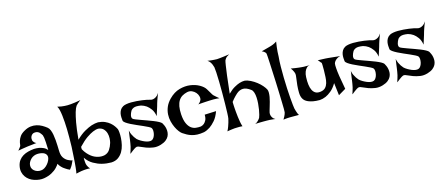

<svg xmlns="http://www.w3.org/2000/svg" viewBox="-51 -1324 4457 1926"><g transform="rotate(-15 2178.0 -361.0)"><path d="M87.9 -395.5Q92.8 -401.4 94.2 -417.5Q95.7 -433.6 102.1 -454.1Q108.4 -474.6 124 -497.1Q139.6 -519.5 174.8 -539.1Q209 -558.6 241.2 -562.5Q273.4 -566.4 302.7 -559.6Q332 -552.7 357.9 -538.1Q383.8 -523.4 405.3 -505.9Q419.9 -494.1 428.7 -472.2Q437.5 -450.2 442.4 -422.9Q447.3 -395.5 449.7 -365.7Q452.1 -335.9 453.1 -308.1Q454.1 -280.3 454.6 -257.3Q455.1 -234.4 458 -219.7Q461.9 -198.2 471.7 -183.1Q481.4 -168 493.2 -157.7Q504.9 -147.5 516.6 -141.6Q528.3 -135.7 537.1 -132.8Q543 -129.9 547.9 -128.9Q557.6 -125 561.5 -128.9Q555.7 -115.2 550.8 -105.5Q545.9 -95.7 543 -88.9Q539.1 -81.1 536.1 -76.2Q533.2 -70.3 529.3 -65.4Q526.4 -60.5 521.5 -54.7Q516.6 -48.8 511.7 -42Q499 -46.9 487.8 -53.7Q476.6 -60.5 467.8 -66.4Q457 -73.2 448.2 -80.1Q439.5 -86.9 431.6 -95.7Q424.8 -103.5 417.5 -112.3Q410.2 -121.1 405.3 -131.8Q399.4 -119.1 377.4 -95.7Q355.5 -72.3 320.3 -53.2Q285.2 -34.2 238.8 -26.4Q192.4 -18.6 136.7 -37.1Q112.3 -44.9 90.8 -60.1Q69.3 -75.2 54.2 -96.7Q39.1 -118.2 32.7 -146Q26.4 -173.8 33.2 -208Q40 -242.2 57.6 -265.6Q75.2 -289.1 99.6 -303.7Q124 -318.4 154.3 -326.2Q184.6 -334 216.8 -336.9Q242.2 -337.9 267.6 -334Q289.1 -330.1 312.5 -319.8Q335.9 -309.6 352.5 -289.1Q351.6 -340.8 349.1 -371.6Q346.7 -402.3 344.7 -418.9Q340.8 -438.5 337.9 -446.3Q333 -453.1 327.6 -461.9Q322.3 -470.7 314.5 -478Q306.6 -485.4 294.9 -490.2Q283.2 -495.1 267.6 -494.1Q251 -493.2 241.2 -485.4Q231.4 -477.5 226.1 -467.3Q220.7 -457 219.7 -445.3Q218.8 -433.6 220.7 -424.8Q222.7 -418.9 226.6 -412.1Q230.5 -406.2 237.3 -399.4Q244.1 -392.6 255.9 -387.7Q233.4 -384.8 215.8 -383.3Q198.2 -381.8 185.5 -379.9Q170.9 -377.9 160.2 -377Q149.4 -376 134.8 -373Q122.1 -371.1 103.5 -368.2Q85 -365.2 60.5 -360.4Q66.4 -367.2 71.3 -373.5Q76.2 -379.9 80.1 -384.8Q84 -390.6 87.9 -395.5ZM234.4 -279.3Q216.8 -278.3 199.2 -271Q181.6 -263.7 168 -250.5Q154.3 -237.3 145 -220.2Q135.7 -203.1 135.7 -182.6Q135.7 -162.1 146 -147Q156.2 -131.8 173.3 -122.1Q190.4 -112.3 210.4 -110.4Q230.5 -108.4 250 -114.3Q268.6 -121.1 285.2 -136.2Q301.8 -151.4 313.5 -169.4Q325.2 -187.5 330.1 -205.6Q335 -223.6 331.1 -235.4Q323.2 -260.7 295.9 -271Q268.6 -281.2 234.4 -279.3Z M551.8 -685.5Q574.2 -679.7 593.3 -677.2Q612.3 -674.8 626 -673.8Q642.6 -672.9 656.2 -672.9Q669.9 -672.9 690.4 -674.8Q726.6 -677.7 793 -689.5Q782.2 -681.6 772.9 -674.3Q763.7 -667 756.8 -660.2L742.2 -645.5Q729.5 -627.9 716.8 -585.9Q706.1 -549.8 693.8 -484.4Q681.6 -418.9 671.9 -310.5Q719.7 -357.4 762.2 -381.3Q804.7 -405.3 836.9 -416Q875 -427.7 906.2 -428.7Q946.3 -425.8 976.1 -412.6Q1005.9 -399.4 1026.9 -381.3Q1047.9 -363.3 1061 -344.2Q1074.2 -325.2 1081.1 -310.5Q1085 -300.8 1087.4 -274.9Q1089.8 -249 1087.9 -215.8Q1085.9 -182.6 1077.6 -146Q1069.3 -109.4 1051.3 -78.6Q1033.2 -47.9 1004.4 -27.3Q975.6 -6.8 932.6 -4.9Q882.8 -4.9 835.9 -16.6Q795.9 -26.4 751.5 -51.3Q707 -76.2 675.8 -123Q675.8 -111.3 675.8 -100.1Q675.8 -88.9 676.8 -81.1Q677.7 -70.3 678.7 -62.5Q679.7 -53.7 683.6 -43.9Q686.5 -36.1 692.9 -24.9Q699.2 -13.7 710 -2.9Q699.2 -3.9 688.5 -4.4Q677.7 -4.9 667 -3.9Q655.3 -2.9 643.6 -2Q631.8 -1 619.1 1Q608.4 2.9 593.8 5.9Q579.1 8.8 563.5 12.7Q566.4 3.9 568.4 -13.2Q570.3 -30.3 572.8 -51.3Q575.2 -72.3 576.7 -95.7Q578.1 -119.1 580.1 -142.6Q584 -196.3 586.9 -259.8Q589.8 -358.4 587.9 -443.4Q586.9 -479.5 584.5 -516.6Q582 -553.7 578.1 -586.4Q574.2 -619.1 567.9 -645Q561.5 -670.9 551.8 -685.5ZM678.7 -210Q694.3 -181.6 711.9 -161.6Q729.5 -141.6 747.1 -127.9Q764.6 -114.3 781.7 -106.4Q798.8 -98.6 814.5 -94.7Q850.6 -85 885.7 -92.8Q920.9 -102.5 940.4 -131.8Q960 -161.1 970.7 -198.2Q975.6 -215.8 977.1 -243.2Q978.5 -270.5 971.2 -296.4Q963.9 -322.3 945.3 -342.3Q926.8 -362.3 891.6 -366.2Q867.2 -366.2 835 -352.5Q806.6 -340.8 767.6 -314Q728.5 -287.1 678.7 -234.4Z M1564.5 -557.6Q1555.7 -536.1 1549.3 -518.6Q1543 -501 1538.1 -487.3Q1533.2 -471.7 1529.3 -460Q1525.4 -446.3 1520.5 -428.7Q1515.6 -413.1 1508.3 -390.1Q1501 -367.2 1491.2 -335.9Q1483.4 -382.8 1462.9 -410.6Q1442.4 -438.5 1420.9 -454.1Q1395.5 -471.7 1366.2 -479.5Q1313.5 -488.3 1290 -477.5Q1266.6 -466.8 1258.8 -450.2Q1254.9 -443.4 1250.5 -433.1Q1246.1 -422.9 1243.7 -412.1Q1241.2 -401.4 1242.2 -390.6Q1243.2 -379.9 1251 -373Q1255.9 -368.2 1276.4 -359.9Q1296.9 -351.6 1325.7 -341.3Q1354.5 -331.1 1387.2 -319.3Q1419.9 -307.6 1449.2 -295.9Q1478.5 -284.2 1500 -272.5Q1521.5 -260.7 1528.3 -251Q1534.2 -241.2 1541.5 -225.1Q1548.8 -209 1552.2 -189.9Q1555.7 -170.9 1554.2 -150.9Q1552.7 -130.9 1543 -111.3Q1533.2 -91.8 1512.2 -75.2Q1491.2 -58.6 1456.1 -47.9Q1415 -35.2 1377 -41Q1338.9 -46.9 1307.1 -58.6Q1275.4 -70.3 1252 -81.5Q1228.5 -92.8 1218.8 -90.8Q1208 -88.9 1194.3 -80.1Q1180.7 -71.3 1168.5 -62Q1156.2 -52.7 1147.5 -45.4Q1138.7 -38.1 1138.7 -40Q1138.7 -42 1142.1 -51.8Q1145.5 -61.5 1149.9 -75.7Q1154.3 -89.8 1158.7 -106.9Q1163.1 -124 1165 -139.6Q1167 -152.3 1169.9 -170.9Q1171.9 -187.5 1175.3 -211.4Q1178.7 -235.4 1183.6 -269.5Q1188.5 -244.1 1197.8 -225.6Q1207 -207 1215.8 -193.4Q1226.6 -177.7 1236.3 -167Q1251 -153.3 1271 -141.6Q1291 -129.9 1311.5 -121.6Q1332 -113.3 1350.6 -111.3Q1369.1 -109.4 1381.8 -115.2Q1394.5 -121.1 1403.8 -136.7Q1413.1 -152.3 1417 -170.9Q1420.9 -189.5 1419.9 -206.5Q1418.9 -223.6 1411.1 -234.4Q1405.3 -241.2 1384.3 -252Q1363.3 -262.7 1334.5 -275.4Q1305.7 -288.1 1273.9 -301.8Q1242.2 -315.4 1214.4 -329.6Q1186.5 -343.8 1168.5 -356.9Q1150.4 -370.1 1148.4 -380.9Q1146.5 -396.5 1145.5 -415.5Q1144.5 -434.6 1147.9 -453.6Q1151.4 -472.7 1161.6 -490.2Q1171.9 -507.8 1192.4 -519.5Q1206.1 -527.3 1228.5 -531.2Q1251 -535.2 1278.3 -535.6Q1305.7 -536.1 1335 -533.7Q1364.3 -531.2 1391.1 -527.8Q1418 -524.4 1439.9 -519.5Q1461.9 -514.6 1473.6 -510.7Q1487.3 -505.9 1502.9 -509.8Q1516.6 -512.7 1532.2 -522.5Q1547.9 -532.2 1564.5 -557.6Z M2145.5 -346.7Q2133.8 -348.6 2116.7 -349.6Q2099.6 -350.6 2084 -350.6Q2066.4 -350.6 2046.9 -349.6Q2026.4 -348.6 2005.9 -347.7Q1988.3 -346.7 1966.3 -345.2Q1944.3 -343.8 1923.8 -341.8Q1931.6 -345.7 1938 -352.5Q1944.3 -359.4 1949.2 -366.2Q1954.1 -374 1958 -382.8Q1962.9 -397.5 1957 -418.5Q1951.2 -439.5 1936 -457Q1920.9 -474.6 1897.9 -484.9Q1875 -495.1 1847.7 -489.3Q1818.4 -482.4 1795.4 -468.8Q1772.5 -455.1 1757.3 -431.2Q1742.2 -407.2 1735.8 -372.6Q1729.5 -337.9 1732.4 -290Q1736.3 -230.5 1752 -195.3Q1767.6 -160.2 1790 -142.6Q1812.5 -125 1839.4 -121.6Q1866.2 -118.2 1892.6 -121.1Q1911.1 -125 1926.8 -137.7Q1939.5 -148.4 1950.2 -168.9Q1960.9 -189.5 1960 -225.6L2079.1 -230.5Q2058.6 -172.9 2029.3 -139.2Q2000 -105.5 1972.7 -86.9Q1940.4 -65.4 1908.2 -57.6Q1868.2 -50.8 1836.9 -52.2Q1805.7 -53.7 1780.3 -61.5Q1754.9 -69.3 1733.4 -81.1Q1711.9 -92.8 1692.4 -106.4Q1679.7 -115.2 1664.1 -135.7Q1648.4 -156.2 1634.8 -185.1Q1621.1 -213.9 1612.3 -249Q1603.5 -284.2 1605.5 -321.8Q1607.4 -359.4 1623 -397.5Q1638.7 -435.5 1672.9 -470.7Q1724.6 -523.4 1783.7 -539.6Q1842.8 -555.7 1895.5 -548.3Q1948.2 -541 1989.3 -517.6Q2030.3 -494.1 2046.9 -466.8Q2063.5 -439.5 2071.8 -425.3Q2080.1 -411.1 2084.5 -403.8Q2088.9 -396.5 2092.3 -393.1Q2095.7 -389.6 2102.5 -383.8Q2107.4 -378.9 2114.3 -373Q2120.1 -368.2 2127.9 -361.3Q2135.7 -354.5 2145.5 -346.7Z M2126 -740.2Q2148.4 -736.3 2167 -734.9Q2185.5 -733.4 2198.2 -732.4Q2212.9 -731.4 2223.6 -731.4Q2238.3 -732.4 2257.8 -734.4Q2274.4 -736.3 2298.3 -739.3Q2322.3 -742.2 2353.5 -747.1Q2338.9 -739.3 2329.1 -731.9Q2319.3 -724.6 2313.5 -716.8Q2306.6 -708 2302.7 -700.2Q2297.9 -687.5 2292 -647.5Q2286.1 -613.3 2277.8 -545.9Q2269.5 -478.5 2256.8 -363.3Q2292 -398.4 2323.7 -416.5Q2355.5 -434.6 2379.9 -442.4Q2408.2 -451.2 2432.6 -451.2Q2462.9 -448.2 2494.6 -432.1Q2526.4 -416 2554.2 -394.5Q2582 -373 2603 -348.6Q2624 -324.2 2632.8 -305.7Q2638.7 -293 2638.7 -272.9Q2638.7 -252.9 2634.8 -229.5Q2630.9 -206.1 2624 -181.6Q2617.2 -157.2 2610.8 -135.7Q2604.5 -114.3 2599.6 -98.1Q2594.7 -82 2593.8 -75.2Q2591.8 -60.5 2595.7 -46.9Q2598.6 -35.2 2607.4 -22Q2616.2 -8.8 2633.8 0Q2620.1 -2 2605 -3.4Q2589.8 -4.9 2576.2 -5.9Q2560.5 -6.8 2544.9 -6.8H2509.8Q2493.2 -6.8 2471.7 -6.3Q2450.2 -5.9 2424.8 -4.9Q2438.5 -9.8 2448.2 -18.1Q2458 -26.4 2464.8 -34.2Q2472.7 -43 2478.5 -52.7Q2482.4 -60.5 2488.3 -82.5Q2494.1 -104.5 2499 -133.3Q2503.9 -162.1 2506.3 -194.3Q2508.8 -226.6 2507.3 -256.3Q2505.9 -286.1 2498.5 -309.6Q2491.2 -333 2476.6 -343.8Q2432.6 -377 2397 -376.5Q2361.3 -376 2329.1 -347.7Q2317.4 -336.9 2306.6 -326.2Q2296.9 -316.4 2285.2 -303.2Q2273.4 -290 2263.7 -276.4Q2263.7 -261.7 2264.6 -244.1Q2265.6 -226.6 2266.6 -210Q2267.6 -191.4 2269.5 -172.9Q2271.5 -144.5 2275.4 -117.2Q2278.3 -93.8 2283.2 -65.9Q2288.1 -38.1 2295.9 -15.6Q2283.2 -17.6 2269.5 -17.1Q2255.9 -16.6 2243.2 -16.6Q2228.5 -15.6 2214.8 -15.6Q2202.1 -14.6 2188.5 -12.7Q2176.8 -10.7 2163.1 -9.3Q2149.4 -7.8 2136.7 -4.9Q2148.4 -27.3 2156.2 -49.3Q2164.1 -71.3 2168.9 -87.9Q2174.8 -107.4 2178.7 -126Q2181.6 -140.6 2183.1 -182.1Q2184.6 -223.6 2185.5 -277.8Q2186.5 -332 2186.5 -392.6Q2186.5 -453.1 2185.5 -507.8Q2184.6 -562.5 2182.1 -603.5Q2179.7 -644.5 2176.8 -660.2Q2172.9 -675.8 2166 -691.4Q2160.2 -705.1 2150.4 -718.3Q2140.6 -731.4 2126 -740.2Z M2710 27.3Q2719.7 12.7 2725.6 0Q2731.4 -12.7 2735.4 -21.5Q2739.3 -32.2 2741.2 -41Q2742.2 -46.9 2742.2 -75.2Q2742.2 -103.5 2740.7 -146.5Q2739.3 -189.5 2737.8 -243.2Q2736.3 -296.9 2733.9 -352.5Q2731.4 -408.2 2729 -460.9Q2726.6 -513.7 2724.6 -556.2Q2722.7 -598.6 2720.7 -626Q2718.8 -653.3 2717.8 -657.2Q2715.8 -663.1 2710.9 -668.9Q2701.2 -680.7 2677.7 -691.4Q2727.5 -704.1 2753.9 -711.9Q2769.5 -715.8 2781.2 -719.7Q2792 -723.6 2802.7 -727.5Q2811.5 -731.4 2822.3 -736.8Q2833 -742.2 2841.8 -749Q2836.9 -720.7 2834 -694.3Q2831.1 -668 2829.1 -645.5Q2827.1 -620.1 2827.1 -596.7Q2822.3 -548.8 2821.8 -492.7Q2821.3 -436.5 2822.3 -378.9Q2823.2 -321.3 2826.2 -266.6Q2829.1 -211.9 2832.5 -167.5Q2835.9 -123 2839.4 -92.3Q2842.8 -61.5 2844.7 -52.7Q2848.6 -38.1 2852.5 -24.4Q2856.4 -12.7 2861.3 0.5Q2866.2 13.7 2873 21.5H2778.3Q2765.6 21.5 2753.9 22.5Q2743.2 23.4 2731.4 24.4Q2719.7 25.4 2710 27.3Z M2913.1 -449.2Q2938.5 -444.3 2957.5 -441.9Q2976.6 -439.5 2990.2 -437.5Q3005.9 -435.5 3017.6 -434.6Q3029.3 -433.6 3044.9 -432.6Q3071.3 -431.6 3119.1 -432.6Q3090.8 -434.6 3074.7 -418.5Q3058.6 -402.3 3050.8 -381.8Q3041 -357.4 3040 -325.2Q3038.1 -282.2 3042.5 -247.6Q3046.9 -212.9 3059.1 -189Q3071.3 -165 3091.8 -153.8Q3112.3 -142.6 3144.5 -147.5Q3176.8 -152.3 3193.8 -170.4Q3210.9 -188.5 3218.8 -215.3Q3226.6 -242.2 3228 -276.4Q3229.5 -310.5 3230.5 -347.7Q3230.5 -384.8 3230 -400.9Q3229.5 -417 3228.5 -421.9Q3227.5 -426.8 3225.6 -426.3Q3223.6 -425.8 3220.7 -430.7Q3218.8 -434.6 3214.8 -438.5Q3211.9 -442.4 3207 -447.8Q3202.1 -453.1 3196.3 -459Q3221.7 -458 3241.7 -457.5Q3261.7 -457 3275.4 -456.1Q3291 -455.1 3302.7 -454.1Q3313.5 -453.1 3331.1 -451.2Q3345.7 -449.2 3369.1 -447.3Q3392.6 -445.3 3424.8 -441.4Q3402.3 -436.5 3388.7 -426.8Q3375 -417 3367.2 -407.2Q3358.4 -396.5 3354.5 -383.8Q3351.6 -367.2 3354.5 -333Q3356.4 -302.7 3364.3 -250Q3372.1 -197.3 3388.7 -111.3L3311.5 -65.4L3295.9 -195.3Q3267.6 -147.5 3235.8 -121.6Q3204.1 -95.7 3176.8 -84Q3144.5 -70.3 3114.3 -68.4Q3074.2 -68.4 3045.4 -73.7Q3016.6 -79.1 2996.1 -87.9Q2975.6 -96.7 2963.4 -107.9Q2951.2 -119.1 2945.3 -130.9Q2931.6 -155.3 2930.7 -193.8Q2929.7 -232.4 2933.6 -271Q2937.5 -309.6 2942.4 -341.8Q2947.3 -374 2945.3 -385.7Q2943.4 -394.5 2939.5 -405.3Q2935.5 -414.1 2929.7 -425.3Q2923.8 -436.5 2913.1 -449.2Z M3870.1 -557.6Q3861.3 -536.1 3855 -518.6Q3848.6 -501 3843.8 -487.3Q3838.9 -471.7 3835 -460Q3831.1 -446.3 3826.2 -428.7Q3821.3 -413.1 3814 -390.1Q3806.6 -367.2 3796.9 -335.9Q3789.1 -382.8 3768.6 -410.6Q3748 -438.5 3726.6 -454.1Q3701.2 -471.7 3671.9 -479.5Q3619.1 -488.3 3595.7 -477.5Q3572.3 -466.8 3564.5 -450.2Q3560.5 -443.4 3556.2 -433.1Q3551.8 -422.9 3549.3 -412.1Q3546.9 -401.4 3547.9 -390.6Q3548.8 -379.9 3556.6 -373Q3561.5 -368.2 3582 -359.9Q3602.5 -351.6 3631.3 -341.3Q3660.2 -331.1 3692.9 -319.3Q3725.6 -307.6 3754.9 -295.9Q3784.2 -284.2 3805.7 -272.5Q3827.1 -260.7 3834 -251Q3839.8 -241.2 3847.2 -225.1Q3854.5 -209 3857.9 -189.9Q3861.3 -170.9 3859.9 -150.9Q3858.4 -130.9 3848.6 -111.3Q3838.9 -91.8 3817.9 -75.2Q3796.9 -58.6 3761.7 -47.9Q3720.7 -35.2 3682.6 -41Q3644.5 -46.9 3612.8 -58.6Q3581.1 -70.3 3557.6 -81.5Q3534.2 -92.8 3524.4 -90.8Q3513.7 -88.9 3500 -80.1Q3486.3 -71.3 3474.1 -62Q3461.9 -52.7 3453.1 -45.4Q3444.3 -38.1 3444.3 -40Q3444.3 -42 3447.8 -51.8Q3451.2 -61.5 3455.6 -75.7Q3460 -89.8 3464.4 -106.9Q3468.8 -124 3470.7 -139.6Q3472.7 -152.3 3475.6 -170.9Q3477.5 -187.5 3481 -211.4Q3484.4 -235.4 3489.3 -269.5Q3494.1 -244.1 3503.4 -225.6Q3512.7 -207 3521.5 -193.4Q3532.2 -177.7 3542 -167Q3556.6 -153.3 3576.7 -141.6Q3596.7 -129.9 3617.2 -121.6Q3637.7 -113.3 3656.2 -111.3Q3674.8 -109.4 3687.5 -115.2Q3700.2 -121.1 3709.5 -136.7Q3718.8 -152.3 3722.7 -170.9Q3726.6 -189.5 3725.6 -206.5Q3724.6 -223.6 3716.8 -234.4Q3710.9 -241.2 3689.9 -252Q3668.9 -262.7 3640.1 -275.4Q3611.3 -288.1 3579.6 -301.8Q3547.9 -315.4 3520 -329.6Q3492.2 -343.8 3474.1 -356.9Q3456.1 -370.1 3454.1 -380.9Q3452.1 -396.5 3451.2 -415.5Q3450.2 -434.6 3453.6 -453.6Q3457 -472.7 3467.3 -490.2Q3477.5 -507.8 3498 -519.5Q3511.7 -527.3 3534.2 -531.2Q3556.6 -535.2 3584 -535.6Q3611.3 -536.1 3640.6 -533.7Q3669.9 -531.2 3696.8 -527.8Q3723.6 -524.4 3745.6 -519.5Q3767.6 -514.6 3779.3 -510.7Q3793 -505.9 3808.6 -509.8Q3822.3 -512.7 3837.9 -522.5Q3853.5 -532.2 3870.1 -557.6Z M4335.9 -557.6Q4327.1 -536.1 4320.8 -518.6Q4314.5 -501 4309.6 -487.3Q4304.7 -471.7 4300.8 -460Q4296.9 -446.3 4292 -428.7Q4287.1 -413.1 4279.8 -390.1Q4272.5 -367.2 4262.7 -335.9Q4254.9 -382.8 4234.4 -410.6Q4213.9 -438.5 4192.4 -454.1Q4167 -471.7 4137.7 -479.5Q4085 -488.3 4061.5 -477.5Q4038.1 -466.8 4030.3 -450.2Q4026.4 -443.4 4022 -433.1Q4017.6 -422.9 4015.1 -412.1Q4012.7 -401.4 4013.7 -390.6Q4014.6 -379.9 4022.5 -373Q4027.3 -368.2 4047.9 -359.9Q4068.4 -351.6 4097.2 -341.3Q4126 -331.1 4158.7 -319.3Q4191.4 -307.6 4220.7 -295.9Q4250 -284.2 4271.5 -272.5Q4293 -260.7 4299.8 -251Q4305.7 -241.2 4313 -225.1Q4320.3 -209 4323.7 -189.9Q4327.1 -170.9 4325.7 -150.9Q4324.2 -130.9 4314.5 -111.3Q4304.7 -91.8 4283.7 -75.2Q4262.7 -58.6 4227.5 -47.9Q4186.5 -35.2 4148.4 -41Q4110.4 -46.9 4078.6 -58.6Q4046.9 -70.3 4023.4 -81.5Q4000 -92.8 3990.2 -90.8Q3979.5 -88.9 3965.8 -80.1Q3952.1 -71.3 3939.9 -62Q3927.7 -52.7 3918.9 -45.4Q3910.2 -38.1 3910.2 -40Q3910.2 -42 3913.6 -51.8Q3917 -61.5 3921.4 -75.7Q3925.8 -89.8 3930.2 -106.9Q3934.6 -124 3936.5 -139.6Q3938.5 -152.3 3941.4 -170.9Q3943.4 -187.5 3946.8 -211.4Q3950.2 -235.4 3955.1 -269.5Q3960 -244.1 3969.2 -225.6Q3978.5 -207 3987.3 -193.4Q3998 -177.7 4007.8 -167Q4022.5 -153.3 4042.5 -141.6Q4062.5 -129.9 4083 -121.6Q4103.5 -113.3 4122.1 -111.3Q4140.6 -109.4 4153.3 -115.2Q4166 -121.1 4175.3 -136.7Q4184.6 -152.3 4188.5 -170.9Q4192.4 -189.5 4191.4 -206.5Q4190.4 -223.6 4182.6 -234.4Q4176.8 -241.2 4155.8 -252Q4134.8 -262.7 4106 -275.4Q4077.1 -288.1 4045.4 -301.8Q4013.7 -315.4 3985.8 -329.6Q3958 -343.8 3939.9 -356.9Q3921.9 -370.1 3919.9 -380.9Q3918 -396.5 3917 -415.5Q3916 -434.6 3919.4 -453.6Q3922.9 -472.7 3933.1 -490.2Q3943.4 -507.8 3963.9 -519.5Q3977.5 -527.3 4000 -531.2Q4022.5 -535.2 4049.8 -535.6Q4077.1 -536.1 4106.4 -533.7Q4135.7 -531.2 4162.6 -527.8Q4189.5 -524.4 4211.4 -519.5Q4233.4 -514.6 4245.1 -510.7Q4258.8 -505.9 4274.4 -509.8Q4288.1 -512.7 4303.7 -522.5Q4319.3 -532.2 4335.9 -557.6Z"/></g></svg>

Font: Irish Grover
Style: Regular
Weight: 400
Designer: Squid
Foundry: Font Diner, Inc DBA Sideshow
Version: Version 1.001